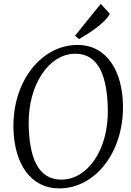

<svg xmlns="http://www.w3.org/2000/svg" viewBox="-20 -997 700 1026"><path d="M295.9 9.8C490.2 9.8 641.1 -184.6 637.2 -434.1C634.3 -611.3 555.2 -756.8 394 -756.8C202.1 -756.8 46.9 -564 51.8 -313C55.7 -117.2 147 9.8 295.9 9.8ZM306.6 -37.1C182.1 -38.1 136.2 -156.2 133.3 -333C129.9 -541.5 239.7 -710 382.8 -710C511.2 -710 552.7 -581.5 556.2 -414.1C560.5 -196.3 447.8 -36.6 306.6 -37.1ZM402.3 -788.1C449.7 -814.9 540.5 -872.1 566.9 -922.9L518.6 -976.6L380.9 -806.2Z"/></svg>

Font: Merriweather
Style: Light Italic
Weight: 300
Italic angle: -7.5°
Designer: Eben Sorkin
Foundry: Eben Sorkin
Version: Version 1.001